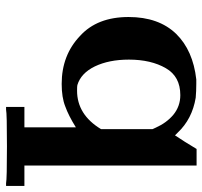

<svg xmlns="http://www.w3.org/2000/svg" viewBox="-38 -452 684 649"><g transform="rotate(90 304.5 -128.0)"><path d="M411 -42Q371 -17 340 -6Q310 6 264 6Q167 6 102 -56Q38 -114 38 -220Q38 -322 95 -381Q151 -438 249 -449H264Q289 -449 311 -447Q383 -435 429 -386L438 -377Q459 -408 484 -450H540V132H609V194H600Q586 191 475 191Q364 191 351 194H342V132H411ZM417 -127V-301L412 -312Q396 -348 369 -371Q340 -395 302 -395Q239 -395 211 -346Q182 -296 182 -221Q182 -154 205 -106Q228 -59 268 -47Q271 -46 287 -46Q368 -46 417 -127Z"/></g></svg>

Font: KaTeX_Main
Style: Bold
Weight: 700
Version: Version